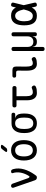

<svg xmlns="http://www.w3.org/2000/svg" viewBox="1598 -2422 1005 4240"><g transform="rotate(-90 2100.0 -302.5)"><path d="M237 -38 74 -508Q71 -518 72.5 -527Q74 -536 79 -543.5Q84 -551 93 -555.5Q102 -560 114 -560Q132 -560 145 -551Q158 -542 164 -525L285 -185Q293 -163 307.5 -155.5Q322 -148 330 -161Q358 -203 377.5 -249.5Q397 -296 406 -343Q415 -390 413 -436.5Q411 -483 396 -525Q393 -534 395.5 -540.5Q398 -547 404 -551.5Q410 -556 418.5 -558Q427 -560 436 -560Q459 -560 470 -544Q481 -528 486 -508Q501 -450 499 -391Q497 -332 480 -273Q463 -214 433.5 -155Q404 -96 363 -38Q349 -18 337.5 -4Q326 10 300 10Q275 10 260 -2Q245 -14 237 -38Z M900 10Q842 10 800 -11.5Q758 -33 730 -71Q702 -109 688.5 -161.5Q675 -214 675 -276Q675 -338 688 -390Q701 -442 729 -479.5Q757 -517 799.5 -538.5Q842 -560 900 -560Q959 -560 1001.5 -538.5Q1044 -517 1071.5 -479.5Q1099 -442 1112 -390Q1125 -338 1125 -276Q1125 -214 1111.5 -161.5Q1098 -109 1070.5 -71Q1043 -33 1000.5 -11.5Q958 10 900 10ZM900 -80Q935 -80 960.5 -94.5Q986 -109 1002.5 -134.5Q1019 -160 1027 -196.5Q1035 -233 1035 -276Q1035 -319 1027.5 -354.5Q1020 -390 1003.5 -415.5Q987 -441 961.5 -455.5Q936 -470 900 -470Q864 -470 838.5 -455.5Q813 -441 796.5 -415.5Q780 -390 772.5 -354Q765 -318 765 -275Q765 -232 773 -196Q781 -160 797.5 -134.5Q814 -109 839.5 -94.5Q865 -80 900 -80ZM955 -670Q945 -657 932 -651Q919 -645 903 -645Q871 -645 864.5 -657Q858 -669 878 -695L926 -758Q936 -772 949 -778.5Q962 -785 979 -785Q1013 -785 1019.5 -772Q1026 -759 1005 -733Z M1689 -468H1601Q1651 -461 1677.5 -427.5Q1704 -394 1709 -340Q1713 -305 1713 -270Q1713 -235 1709 -200Q1699 -106 1646 -48Q1593 10 1497 10Q1401 10 1348.5 -48Q1296 -106 1285 -200Q1281 -235 1281 -270Q1281 -305 1285 -340Q1296 -435 1348.5 -492.5Q1401 -550 1497 -550H1689Q1709 -550 1719.5 -539.5Q1730 -529 1730 -509Q1730 -489 1719.5 -478.5Q1709 -468 1689 -468ZM1497 -70Q1526 -70 1547 -79Q1568 -88 1583 -105Q1598 -122 1607 -146Q1616 -170 1619 -200Q1623 -235 1623 -270Q1623 -305 1619 -340Q1612 -400 1583 -435Q1554 -470 1497 -470Q1440 -470 1411 -435Q1382 -400 1375 -340Q1371 -305 1371 -270Q1371 -235 1375 -200Q1382 -140 1411 -105Q1440 -70 1497 -70Z M2279 -530Q2299 -530 2309.5 -517.5Q2320 -505 2320 -485Q2320 -465 2309.5 -452.5Q2299 -440 2279 -440H2095V-224Q2095 -152 2116.5 -116Q2138 -80 2180 -80Q2200 -80 2219 -83Q2238 -86 2261 -97Q2281 -108 2296.5 -102.5Q2312 -97 2323 -78Q2335 -58 2330.5 -41.5Q2326 -25 2307 -15Q2277 1 2242 5.5Q2207 10 2165 10Q2129 10 2099.5 -3Q2070 -16 2049 -42.5Q2028 -69 2016.5 -110Q2005 -151 2005 -207V-440H1888Q1868 -440 1857.5 -452.5Q1847 -465 1847 -485Q1847 -505 1857.5 -517.5Q1868 -530 1888 -530Z M2749 -224Q2749 -152 2765.5 -116Q2782 -80 2824 -80Q2841 -80 2858 -84Q2875 -88 2890 -97Q2910 -109 2925.5 -103Q2941 -97 2952 -78Q2964 -58 2959 -42Q2954 -26 2936 -15Q2911 -1 2879 4.5Q2847 10 2809 10Q2773 10 2745 -3Q2717 -16 2698 -42.5Q2679 -69 2669 -110Q2659 -151 2659 -207L2660 -408Q2660 -428 2650 -438Q2640 -448 2620 -448H2546Q2526 -448 2515.5 -458.5Q2505 -469 2505 -489Q2505 -509 2515.5 -519.5Q2526 -530 2546 -530H2670Q2711 -530 2730.5 -510.5Q2750 -491 2750 -450Z M3138 180Q3115 180 3104 169Q3093 158 3093 135V-505Q3093 -528 3104 -539Q3115 -550 3138 -550Q3161 -550 3172 -539Q3183 -528 3183 -505V-200Q3183 -137 3212.5 -102.5Q3242 -68 3298 -68Q3354 -68 3385.5 -102.5Q3417 -137 3417 -200V-505Q3417 -528 3428 -539Q3439 -550 3462 -550Q3485 -550 3496 -539Q3507 -528 3507 -505V-34Q3507 -12 3496 -1Q3485 10 3463 10Q3441 10 3430 -1Q3419 -12 3419 -34V-95L3417 -85Q3409 -40 3381 -15Q3353 10 3297 10Q3241 10 3216 -15Q3191 -40 3185 -85L3183 -95V135Q3183 158 3172 169Q3161 180 3138 180Z M4160 -46Q4165 -23 4157 -10Q4149 3 4126 8Q4103 13 4089.5 5Q4076 -3 4071 -26L4053 -104Q4043 -83 4031 -66Q4006 -30 3968 -10Q3930 10 3870 10Q3812 10 3771.5 -10Q3731 -30 3706.5 -66.5Q3682 -103 3671 -154.5Q3660 -206 3660 -270Q3660 -334 3671 -387Q3682 -440 3706.5 -478.5Q3731 -517 3771.5 -538.5Q3812 -560 3870 -560Q3930 -560 3968 -541.5Q4006 -523 4031 -490Q4043 -473 4054 -453L4071 -524Q4076 -547 4089.5 -555Q4103 -563 4126 -558Q4149 -553 4157 -540Q4165 -527 4160 -504L4105 -280ZM4011 -280 4010 -285Q4001 -325 3989 -359Q3977 -393 3960.5 -417.5Q3944 -442 3922 -456Q3900 -470 3870 -470Q3839 -470 3816.5 -454.5Q3794 -439 3779 -412Q3764 -385 3757 -348.5Q3750 -312 3750 -270Q3750 -228 3756 -193.5Q3762 -159 3775.5 -133.5Q3789 -108 3812.5 -94Q3836 -80 3870 -80Q3900 -80 3922 -95.5Q3944 -111 3960.5 -137.5Q3977 -164 3988.5 -199.5Q4000 -235 4010 -275Z"/></g></svg>

Font: Maple Mono NL
Style: Regular
Weight: 400
Monospace: yes
Designer: subframe7536
Version: Version 7.000